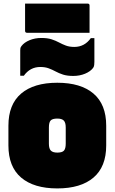

<svg xmlns="http://www.w3.org/2000/svg" viewBox="-20 -1032 640 1072"><path d="M300 -570Q431 -570 502 -509.5Q573 -449 573 -330V-220Q573 -101 502 -40.5Q431 20 300 20Q169 20 98 -40.5Q27 -101 27 -220V-330Q27 -449 98 -509.5Q169 -570 300 -570ZM300 -370Q273 -370 263 -359.5Q253 -349 253 -320V-230Q253 -202 264 -191Q275 -180 300 -180Q327 -180 337 -191Q347 -202 347 -230V-320Q347 -348 336 -359Q325 -370 300 -370ZM395 -770Q452 -770 487 -819H507V-687Q507 -679 506 -669.5Q505 -660 500 -653Q485 -633 455 -620.5Q425 -608 389 -608Q355 -608 332 -615.5Q309 -623 290.5 -633Q272 -643 252 -650.5Q232 -658 205 -658Q148 -658 113 -609H93V-751Q93 -759 94 -763.5Q95 -768 100 -775Q115 -795 145 -807.5Q175 -820 211 -820Q245 -820 268 -812.5Q291 -805 309.5 -795Q328 -785 348 -777.5Q368 -770 395 -770ZM120 -1012H469Q480 -1012 480 -1001V-849H131Q120 -849 120 -860Z"/></svg>

Font: Recursive Mn Lnr St XBk
Style: Regular
Weight: 1000
Monospace: yes
Version: Version 1.079;hotconv 1.0.112;makeotfexe 2.5.65598; ttfautoh